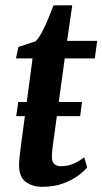

<svg xmlns="http://www.w3.org/2000/svg" viewBox="-20 -710 394 740"><path d="M42.5 -262.5 50.5 -317H296L289 -262.5ZM188 -181Q185.5 -164 183.8 -151.2Q182 -138.5 181 -127.5Q180 -116.5 180 -105Q180 -87.5 188.5 -78.5Q197 -69.5 214 -69.5Q243 -69.5 265.2 -79.8Q287.5 -90 304.5 -104L316 -64.5Q303.5 -49.5 279.8 -32.2Q256 -15 222 -2.5Q188 10 142.5 10Q105 10 79 -9.2Q53 -28.5 53.5 -75Q53.5 -79.5 53.8 -85.8Q54 -92 55.2 -102.5Q56.5 -113 58.2 -129.2Q60 -145.5 63.5 -170L105.5 -485H41.5L51 -529L117.5 -551Q129.5 -563 142.2 -587.2Q155 -611.5 166.5 -639.2Q178 -667 186.5 -689.5H258.5L238.5 -552.5H354.5L345.5 -485H229.5Z"/></svg>

Font: Merriweather 24pt SemiBold
Style: Italic
Weight: 600
Italic angle: -7.8°
Version: Version 2.101